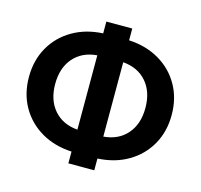

<svg xmlns="http://www.w3.org/2000/svg" viewBox="-113 -886 1092 1045"><g transform="rotate(15 433.0 -363.5)"><path d="M359.9 35.6V-30.8Q262.7 -35.6 188.5 -79.1Q114.3 -122.6 72.5 -196Q30.8 -269.5 30.8 -363.8Q30.8 -458 72.5 -531.5Q114.3 -605 188.5 -648.4Q262.7 -691.9 359.9 -696.8V-763.2H505.9V-696.8Q603 -691.9 677.2 -648.4Q751.5 -605 793.2 -531.5Q835 -458 835 -363.8Q835 -269.5 793.2 -196Q751.5 -122.6 677.2 -79.1Q603 -35.6 505.9 -30.8V35.6ZM359.9 -154.3V-573.2Q275.9 -566.4 227.3 -510.5Q178.7 -454.6 178.7 -363.8Q178.7 -272.9 227.3 -217Q275.9 -161.1 359.9 -154.3ZM505.9 -573.2V-154.3Q589.8 -161.1 638.4 -217Q687 -272.9 687 -363.8Q687 -454.6 638.4 -510.5Q589.8 -566.4 505.9 -573.2Z"/></g></svg>

Font: Inter Display
Style: Bold
Weight: 700
Designer: Rasmus Andersson
Foundry: rsms
Version: Version 4.001;git-9221beed3